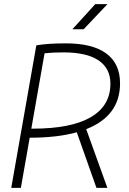

<svg xmlns="http://www.w3.org/2000/svg" viewBox="-20 -914 626 934"><path d="M34.7 0 156.7 -693.4Q212.4 -703.1 300.3 -703.1Q430.2 -703.1 497.1 -653.8Q564 -604.5 564 -508.3Q564 -350.1 399.4 -285.6L502.4 0H449.2L353.5 -270.5Q258.8 -244.1 124.5 -244.1L81.5 0ZM132.3 -288.1H139.6Q325.7 -288.1 421.4 -343.8Q517.1 -399.4 517.1 -506.8Q517.1 -581.5 459.2 -620.4Q401.4 -659.2 289.1 -659.2Q237.3 -659.2 196.8 -654.8ZM332 -771.5 443.4 -894H502.9L386.7 -771.5Z"/></svg>

Font: Cascadia Mono NF ExtraLight
Style: Italic
Weight: 200
Italic angle: -10°
Monospace: yes
Designer: Aaron Bell
Foundry: Saja Typeworks
Version: Version 2404.023; ttfautohint (v1.8.4)